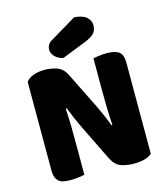

<svg xmlns="http://www.w3.org/2000/svg" viewBox="-124 -947 914 1051"><g transform="rotate(-15 332.5 -421.5)"><path d="M607 -21Q593 -7 566.5 0.5Q540 8 503 8Q466 8 433 -3Q400 -14 379 -56L280 -258Q265 -289 253 -316.5Q241 -344 227 -380L221 -379Q225 -325 225.5 -269Q226 -213 226 -159V-4Q215 -1 192.5 2Q170 5 148 5Q126 5 109 2Q92 -1 81 -10Q70 -19 64 -34.5Q58 -50 58 -75V-575Q72 -595 101 -605Q130 -615 163 -615Q200 -615 233.5 -603.5Q267 -592 287 -551L387 -349Q402 -318 414 -290.5Q426 -263 440 -227L445 -228Q441 -282 440 -336Q439 -390 439 -444V-606Q450 -609 472.5 -612Q495 -615 517 -615Q561 -615 584 -599.5Q607 -584 607 -535ZM395 -851Q444 -847 465 -827.5Q486 -808 486 -782Q486 -753 469.5 -736Q453 -719 418 -705L281 -651Q252 -657 234.5 -675Q217 -693 217 -715Q217 -729 224.5 -742Q232 -755 248 -763Z"/></g></svg>

Font: Baloo Tamma
Style: Regular
Weight: 400
Designer: Divya Kowshik and Ek Type
Foundry: Ek Type
Version: Version 1.443;PS 1.000;hotconv 16.6.51;makeotf.lib2.5.65220;